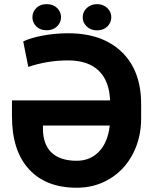

<svg xmlns="http://www.w3.org/2000/svg" viewBox="-20 -878 735 908"><path d="M268.6 -796.4C268.6 -813.5 262.2 -828.1 250 -840.3C237.3 -852.5 220.7 -858.4 200.7 -858.4C180.7 -858.4 164.1 -852.5 151.9 -840.3C139.6 -828.1 133.3 -813.5 133.3 -796.4C133.3 -779.3 139.6 -765.1 151.9 -752.9C164.1 -740.7 180.7 -734.9 200.7 -734.9C220.7 -734.9 236.8 -740.7 249.5 -752.9C262.2 -764.6 268.6 -779.3 268.6 -796.4ZM371.1 -796.4C371.1 -779.3 377.4 -765.1 390.1 -752.9C402.3 -740.7 418.9 -734.4 439 -734.4C459 -734.4 475.6 -740.7 487.8 -752.9C500 -765.1 506.3 -779.3 506.3 -796.4C506.3 -813.5 500 -828.1 487.3 -840.3C474.1 -852.5 458 -858.4 439 -858.4C419.9 -858.4 404.3 -852.5 391.1 -840.8C377.9 -828.6 371.1 -814 371.1 -796.4ZM302.7 -720.7C263.2 -720.7 224.6 -717.3 186 -710.4C147.5 -703.6 115.7 -694.3 89.8 -682.1L113.8 -561.5C173.3 -582 236.3 -592.3 302.7 -592.3C427.7 -592.3 496.1 -525.9 500.5 -403.3H36.6V-327.6C36.6 -219.2 63.5 -135.7 117.2 -77.6C170.4 -19.5 245.6 9.8 342.3 9.8C342.8 9.8 343.8 9.8 344.2 9.8C399.9 9.8 451.7 -3.9 498 -31.7C544.9 -59.6 581.5 -99.1 607.9 -149.4C634.3 -199.7 647.5 -255.9 647.5 -317.9V-385.7C647.5 -490.7 617.2 -572.8 556.2 -631.8C495.1 -690.9 410.6 -720.7 302.7 -720.7ZM342.3 -117.7C239.3 -117.7 183.1 -169.9 183.1 -269V-284.2H499C493.2 -231.9 476.6 -190.9 448.7 -161.6C420.9 -132.3 385.7 -117.7 342.3 -117.7Z"/></svg>

Font: Roboto
Style: Bold
Weight: 700
Designer: Google
Version: Version 2.137; 2017